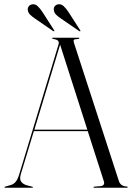

<svg xmlns="http://www.w3.org/2000/svg" viewBox="-20 -876 616 896"><path d="M133.5 -2.5Q133.5 0 131 0H3.5Q1 0 1 -2.5Q1 -4.5 4 -5L31.5 -13Q42.5 -16 52.2 -26.5Q62 -37 70.5 -65L253 -668Q256.5 -678.5 251.5 -685Q246.5 -691.5 229.5 -694Q223 -696 223 -697.5Q223 -700 227 -700H347.5Q350.5 -700 350.5 -697.5Q350.5 -695.5 345 -694Q327.5 -693.5 324.8 -690Q322 -686.5 325 -676.5L535 -30.5Q543 -6.5 572.5 -5.5Q576 -4.5 576 -2.5Q576 0 573 0H419Q416 0 416 -2.5Q416 -4 420 -5L450.5 -7.5Q471.5 -10.5 464 -32L389.5 -264H138L77.5 -64.5Q70 -40.5 79 -28Q88 -15.5 108 -10.5L130 -5Q133.5 -4.5 133.5 -2.5ZM140.5 -271H387.5L260.5 -667.5ZM179 -818.5 232 -736Q234.5 -732.5 233.5 -730.5Q232 -729 228 -731L144.5 -788.5Q131 -797.5 121 -807Q111 -816.5 109.5 -830.5Q109 -840.5 115.2 -847.8Q121.5 -855 132.5 -856Q144.5 -857.5 155.8 -847.2Q167 -837 179 -818.5ZM300.5 -818.5 353.5 -736Q356 -732.5 355 -730.5Q353 -729 349.5 -731L266 -788.5Q252 -797.5 242.2 -807Q232.5 -816.5 231 -830.5Q230 -840.5 236.2 -847.8Q242.5 -855 253 -856Q266 -857.5 277.2 -847.2Q288.5 -837 300.5 -818.5Z"/></svg>

Font: Fraunces 144pt S000 Light
Style: Regular
Weight: 300
Version: Version 1.000; ttfautohint (v1.8.3)